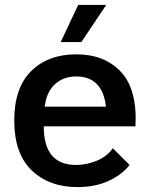

<svg xmlns="http://www.w3.org/2000/svg" viewBox="-20 -741 610 781"><path d="M507 -70Q476 -30 421.5 -5Q367 20 295 20Q180 20 109 -48Q38 -116 38 -251Q38 -384 107 -452Q176 -520 290 -520Q406 -520 472.5 -448Q539 -376 531 -227H158Q158 -70 289 -70Q333 -70 374.5 -87.5Q416 -105 439 -138ZM411 -307Q397 -430 290 -430Q238 -430 203.5 -398.5Q169 -367 162 -307ZM298 -721H412L311 -570H227Z"/></svg>

Font: Moderustic Med
Style: Regular
Weight: 500
Designer: Tural Alisoy
Foundry: TAFT Foundry
Version: Version 2.110